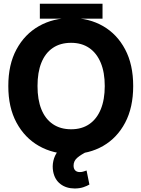

<svg xmlns="http://www.w3.org/2000/svg" viewBox="-20 -829 772 1048"><path d="M707 -359.4Q707 -242.4 663.1 -159.3Q619.2 -76.3 542.7 -32.3Q466.1 11.7 368.6 11.7Q270.1 11.7 192.5 -32.4Q114.8 -76.6 70 -159.8Q25.1 -243 25.4 -359.4Q25.1 -476.6 70 -559.5Q114.8 -642.5 192.5 -686.5Q270.1 -730.5 368.6 -730.5Q466.1 -730.5 542.6 -686.5Q619 -642.5 663 -559.5Q707 -476.6 707 -359.4ZM551.8 -359.4Q551.8 -433.9 529.8 -486.6Q507.8 -539.3 466.8 -567.3Q425.8 -595.3 368 -595.3Q309.2 -595.3 268.1 -567.3Q227 -539.3 205.8 -486.6Q184.6 -433.9 184.8 -359.4Q184.6 -285.2 205.9 -232.3Q227.2 -179.5 268.5 -151.5Q309.8 -123.4 368.6 -123.4Q426.6 -123.4 467.4 -151.5Q508.3 -179.5 530 -232.3Q551.8 -285.2 551.8 -359.4ZM387.9 199.8Q341.4 199.6 310 175.6Q278.6 151.7 270.1 107Q264.8 78.3 271.2 49.2Q277.6 20.1 296 -4.1Q314.5 -28.2 345.3 -42.2L456.1 -1.8Q423.4 13.9 402.5 31.5Q381.5 49.2 381.6 74.8Q381.5 91.8 390.4 101Q399.2 110.2 415.8 110.2Q427.6 110.2 436.6 106.9Q445.6 103.7 452.5 101.6L468 178.3Q455.3 185.9 435.2 192.8Q415 199.6 387.9 199.8ZM539.6 -808.6V-727.1H197.5V-808.6Z"/></svg>

Font: Inter Display V
Style: Regular
Weight: 400
Designer: Rasmus Andersson
Foundry: rsms
Version: Version 3.015;git-src